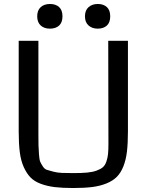

<svg xmlns="http://www.w3.org/2000/svg" viewBox="-20 -933 744 965"><path d="M74 0ZM623 -728V-272Q623 -213 618 -171Q613 -129 600 -96.5Q587 -64 567 -44Q547 -24 515 -11Q483 2 443.5 7Q404 12 348 12Q294 12 256 7.5Q218 3 185.5 -9Q153 -21 133.5 -41Q114 -61 99.5 -93Q85 -125 79.5 -168Q74 -211 74 -272V-728H173V-259Q173 -219 173.5 -201Q174 -183 176 -156.5Q178 -130 182 -120.5Q186 -111 195 -97Q204 -83 215.5 -79.5Q227 -76 247 -70.5Q267 -65 290.5 -64Q314 -63 348 -63Q389 -63 417 -65.5Q445 -68 465.5 -75.5Q486 -83 497 -92.5Q508 -102 514.5 -120.5Q521 -139 523 -159Q525 -179 525 -212L524 -728ZM425 -805Q407 -821 407 -851Q407 -881 425 -897Q443 -913 471.5 -913Q500 -913 517 -897.5Q534 -882 534 -851Q534 -820 517 -804.5Q500 -789 471.5 -789Q443 -789 425 -805ZM184.5 -805Q167 -821 167 -851Q167 -881 184.5 -897Q202 -913 231 -913Q260 -913 277 -897.5Q294 -882 294 -851Q294 -820 277 -804.5Q260 -789 231 -789Q202 -789 184.5 -805Z"/></svg>

Font: Myanmar Chatu
Style: Regular
Weight: 400
Designer: Danh Hong
Foundry: Google Inc.
Version: Version 2.00 November 20, 2015